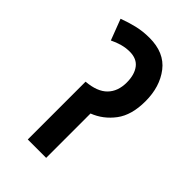

<svg xmlns="http://www.w3.org/2000/svg" viewBox="-197 -700 768 768"><g transform="rotate(45 187.0 -316.0)"><path d="M174 -632Q258 -632 300 -577.5Q342 -523 342 -441Q342 -363 307.5 -317Q273 -271 221 -251V0H117V-327Q178 -332 207 -361.5Q236 -391 236 -441Q236 -485 216.5 -511Q197 -537 157 -537Q135 -537 113.5 -531Q92 -525 72 -515L38 -604Q70 -616 103 -624Q136 -632 174 -632Z"/></g></svg>

Font: Noto Sans ExtraCondensed SemiBold
Style: Regular
Weight: 600
Width: 2
Designer: Monotype Design Team
Foundry: Monotype Imaging Inc.
Version: Version 2.013; ttfautohint (v1.8.4.7-5d5b)